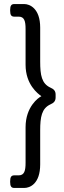

<svg xmlns="http://www.w3.org/2000/svg" viewBox="-20 -788 314 946"><path d="M100 -768H50C36 -768 30 -760 30 -739V-735C30 -714 36 -706 50 -706H72C100 -706 106 -684 106 -645V-469C106 -371 167 -326 184 -314C169 -307 106 -262 106 -161V14C106 53 100 76 72 76H50C36 76 30 84 30 105V109C30 130 36 138 50 138H100C126 138 178 119 178 22V-145C178 -211 185 -254 229 -274C245 -281 254 -290 254 -308V-322C254 -340 245 -349 229 -356C185 -376 178 -418 178 -485V-652C178 -747 126 -768 100 -768Z"/></svg>

Font: Asap
Style: Regular
Weight: 400
Designer: Pablo Cosgaya
Foundry: Pablo Cosgaya
Version: Version 1.007;PS 001.007;hotconv 1.0.70;makeotf.lib2.5.58329